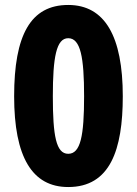

<svg xmlns="http://www.w3.org/2000/svg" viewBox="-20 -744 552 774"><path d="M475 -356C475 -597 403 -724 255 -724C103 -724 37 -602 37 -356C37 -112 109 10 255 10C424 10 475 -140 475 -356ZM193 -356C193 -513 207 -590 255 -590C305 -590 319 -512 319 -356C319 -197 305 -124 255 -124C206 -124 193 -197 193 -356Z"/></svg>

Font: Noto Sans Khmer UI Condensed ExtraBold
Style: Regular
Weight: 800
Width: 3
Designer: Danh Hong and the Monotype Design Team
Foundry: Monotype Imaging Inc.
Version: Version 2.002